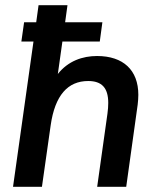

<svg xmlns="http://www.w3.org/2000/svg" viewBox="-20 -717 598 737"><path d="M30 0H141L174.5 -236C191 -351.5 240.5 -406 318.5 -406C370.5 -406 395.5 -380 395.5 -322C395.5 -309.5 394.5 -295.5 392.5 -281L353 0H464.5L508.5 -315.5C510 -329 511 -341.5 511 -353C511 -448 453 -502 352.5 -502C297 -502 241.5 -483 202 -433L219.5 -557.5H363L373 -631.5H230L239 -697H128L119 -631.5H72.5L62 -557.5H108.5Z"/></svg>

Font: HK Grotesk SemiBold
Style: Italic
Weight: 600
Italic angle: -16°
Designer: Alfredo Marco Pradil
Foundry: Hanken Design Co.
Version: Version 3.001;FEAKit 1.0